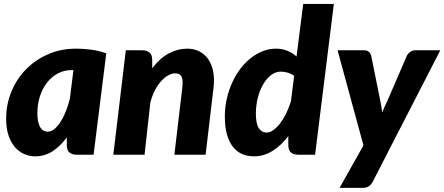

<svg xmlns="http://www.w3.org/2000/svg" viewBox="-20 -768 2206 953"><path d="M444.5 0H361.5Q347 0 337.2 -3.8Q327.5 -7.5 321.8 -14Q316 -20.5 313.8 -29.5Q311.5 -38.5 311.5 -49V-86Q279.5 -42 240.5 -17Q201.5 8 154.5 8Q126.5 8 100.5 -3.2Q74.5 -14.5 54.5 -37.2Q34.5 -60 22.5 -95.2Q10.5 -130.5 10.5 -178.5Q10.5 -249 36.2 -312.2Q62 -375.5 108.2 -423Q154.5 -470.5 218 -498.5Q281.5 -526.5 357.5 -526.5Q394.5 -526.5 432.5 -521.5Q470.5 -516.5 507.5 -503.5ZM216.5 -114.5Q233.5 -114.5 249.5 -127.2Q265.5 -140 279.8 -162Q294 -184 306 -213.5Q318 -243 326.5 -276.5L344.5 -420H335.5Q297.5 -420 266.2 -403Q235 -386 212.5 -356.8Q190 -327.5 177.8 -288.8Q165.5 -250 165.5 -206Q165.5 -181 169.5 -163.5Q173.5 -146 180.2 -135.2Q187 -124.5 196.2 -119.5Q205.5 -114.5 216.5 -114.5Z M845.5 0 884.5 -329.5Q887 -350.5 886.2 -365Q885.5 -379.5 881 -388Q876.5 -396.5 868.5 -400.2Q860.5 -404 849.5 -404Q832.5 -404 814 -393.5Q795.5 -383 778.8 -364Q762 -345 748 -317.8Q734 -290.5 726 -257.5L697.5 0H542.5L604.5 -518.5H684.5Q708.5 -518.5 722 -507.2Q735.5 -496 735.5 -470.5V-429Q773 -479 817.5 -502.8Q862 -526.5 909.5 -526.5Q941.5 -526.5 968.2 -513.5Q995 -500.5 1012.8 -475.5Q1030.5 -450.5 1038 -413.8Q1045.5 -377 1039.5 -329.5L1000.5 0Z M1461 0Q1446.5 0 1436.8 -3.8Q1427 -7.5 1421.2 -14Q1415.5 -20.5 1413.2 -29.5Q1411 -38.5 1411 -49V-92.5Q1375.5 -45.5 1332.5 -18.8Q1289.5 8 1241 8Q1209 8 1182.5 -3.2Q1156 -14.5 1136.8 -38.5Q1117.5 -62.5 1106.8 -99.8Q1096 -137 1096 -189Q1096 -234 1105.5 -276.8Q1115 -319.5 1132 -357Q1149 -394.5 1172.5 -425.8Q1196 -457 1224.2 -479.2Q1252.5 -501.5 1284 -514Q1315.5 -526.5 1349 -526.5Q1381 -526.5 1406.8 -515.8Q1432.5 -505 1452 -487.5L1485 -748.5H1637L1544 0ZM1303 -110Q1319 -110 1336.2 -122Q1353.5 -134 1369.8 -155Q1386 -176 1400 -204.2Q1414 -232.5 1424 -265L1440 -391Q1425.5 -402.5 1407.8 -407.5Q1390 -412.5 1374 -412.5Q1347 -412.5 1324.2 -394.5Q1301.5 -376.5 1285 -347.2Q1268.5 -318 1259.2 -280.5Q1250 -243 1250 -204Q1250 -154.5 1264.5 -132.2Q1279 -110 1303 -110Z M1829.5 135Q1813.5 164.5 1781.5 164.5H1665.5L1784 -46.5L1655.5 -518.5H1786.5Q1803 -518.5 1811.2 -510.5Q1819.5 -502.5 1822.5 -491.5L1867.5 -268Q1870.5 -253.5 1873 -239.2Q1875.5 -225 1877 -210.5Q1883 -225 1889.8 -239.8Q1896.5 -254.5 1903.5 -269L1999.5 -491.5Q2005.5 -503 2017 -510.8Q2028.5 -518.5 2040.5 -518.5H2165.5Z"/></svg>

Font: Lato Black
Style: Italic
Weight: 900
Italic angle: -7°
Designer: Lukasz Dziedzic
Foundry: tyPoland Lukasz Dziedzic
Version: Version 2.007; 2014-02-27